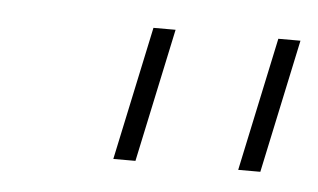

<svg xmlns="http://www.w3.org/2000/svg" viewBox="-28 -735 401 242"><g transform="rotate(5 172.0 -614.5)"><path d="M158 -699H186L150 -530H122ZM316 -699H344L308 -530H280Z"/></g></svg>

Font: Prompt Thin
Style: Italic
Weight: 250
Italic angle: -12°
Designer: Katatrad Team
Foundry: CadsonDemak
Version: Version 1.001